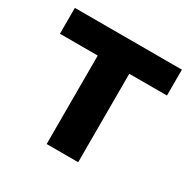

<svg xmlns="http://www.w3.org/2000/svg" viewBox="-124 -641 755 760"><g transform="rotate(30 253.5 -261.0)"><path d="M181.6 0V-404.3H8.8V-522.5H498V-404.3H325.7V0Z"/></g></svg>

Font: Inter 28pt
Style: Bold
Weight: 700
Designer: Rasmus Andersson
Foundry: rsms
Version: Version 4.001;git-66647c0bb